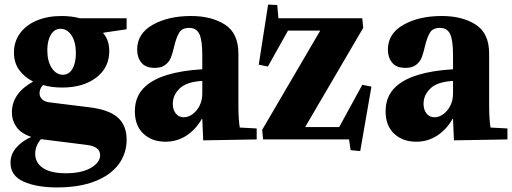

<svg xmlns="http://www.w3.org/2000/svg" viewBox="-20 -610 2240 840"><path d="M255 -283Q282 -283 297 -309Q312 -335 312 -377Q312 -426 293 -455Q274 -484 245 -484Q218 -484 202.5 -458Q187 -432 187 -390Q187 -342 206.5 -312.5Q226 -283 255 -283ZM117 -11Q72 -26 52 -54.5Q32 -83 32 -119Q32 -160 55.5 -194Q79 -228 125 -253Q86 -273 63.5 -304.5Q41 -336 41 -380Q41 -427 67 -463.5Q93 -500 140.5 -520Q188 -540 249 -540Q293 -540 330 -530H534V-482L433 -467L432 -464Q458 -435 458 -386Q458 -314 401 -270.5Q344 -227 252 -227Q205 -227 168 -238Q153 -222 153 -202Q153 -186 165 -175Q177 -164 198 -162L368 -141Q455 -131 494.5 -96.5Q534 -62 534 1Q534 62 498.5 109.5Q463 157 394.5 183.5Q326 210 230 210Q140 210 83 184.5Q26 159 26 102Q26 64 52 35Q78 6 117 -11ZM268 148Q337 148 377.5 124.5Q418 101 418 69Q418 31 360 24L169 0L159 -1Q134 28 134 63Q134 102 168 125Q202 148 268 148Z M615 -231Q685 -296 865 -307V-369Q865 -435 852 -461.5Q839 -488 808 -488Q777 -488 764.5 -468Q752 -448 742 -407Q735 -376 727.5 -357.5Q720 -339 703 -326Q686 -313 657 -313Q617 -313 598.5 -336Q580 -359 580 -393Q580 -463 648 -501.5Q716 -540 816 -540Q905 -540 964 -502.5Q1023 -465 1023 -375V-152Q1023 -88 1029 -52L1103 -48V0L869 4L865 -90H863Q837 -44 796 -17Q755 10 704 10Q645 10 607.5 -25Q570 -60 570 -123Q570 -190 615 -231ZM784 -97Q804 -97 822.5 -110.5Q841 -124 853 -147.5Q865 -171 865 -200V-256Q796 -252 766 -223Q736 -194 736 -156Q736 -130 749 -113.5Q762 -97 784 -97Z M1153 -590 1193 -588 1198 -530H1565L1569 -488L1315 -54H1464L1565 -239L1605 -231L1556 51L1514 47L1507 0H1131L1127 -42L1381 -476H1240L1152 -319L1112 -327Z M1712 -231Q1782 -296 1962 -307V-369Q1962 -435 1949 -461.5Q1936 -488 1905 -488Q1874 -488 1861.5 -468Q1849 -448 1839 -407Q1832 -376 1824.5 -357.5Q1817 -339 1800 -326Q1783 -313 1754 -313Q1714 -313 1695.5 -336Q1677 -359 1677 -393Q1677 -463 1745 -501.5Q1813 -540 1913 -540Q2002 -540 2061 -502.5Q2120 -465 2120 -375V-152Q2120 -88 2126 -52L2200 -48V0L1966 4L1962 -90H1960Q1934 -44 1893 -17Q1852 10 1801 10Q1742 10 1704.5 -25Q1667 -60 1667 -123Q1667 -190 1712 -231ZM1881 -97Q1901 -97 1919.5 -110.5Q1938 -124 1950 -147.5Q1962 -171 1962 -200V-256Q1893 -252 1863 -223Q1833 -194 1833 -156Q1833 -130 1846 -113.5Q1859 -97 1881 -97Z"/></svg>

Font: Minipax
Style: Bold
Weight: 700
Designer: Raphaël Ronot, Igor Stepanchenko (Cyrillic)
Foundry: steppetype
Version: Version 1.002